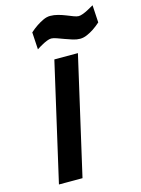

<svg xmlns="http://www.w3.org/2000/svg" viewBox="-136 -1010 795 1086"><g transform="rotate(-15 261.0 -467.0)"><path d="M228 -690H366L208 0H70ZM522 -828Q502 -810 481 -796Q463 -784 441.5 -774.5Q420 -765 400 -765Q380 -765 357.5 -772Q335 -779 313.5 -787Q292 -795 272.5 -802Q253 -809 241 -809Q230 -809 215 -803Q200 -797 186 -789Q169 -780 153 -769L147 -870Q167 -888 188 -902Q206 -914 227 -924Q248 -934 268 -934Q291 -934 314.5 -927.5Q338 -921 359 -912.5Q380 -904 397 -897.5Q414 -891 425 -891Q435 -891 450 -896.5Q465 -902 480 -910Q497 -919 516 -930Z"/></g></svg>

Font: Panefresco 999wt
Style: Italic
Weight: 900
Version: Version 1.001